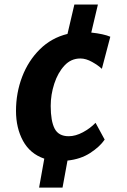

<svg xmlns="http://www.w3.org/2000/svg" viewBox="-20 -707 563 852"><path d="M153.5 125.5 176.5 -3Q113.5 -24.5 82.2 -81.8Q51 -139 51 -215Q51 -294.5 78.2 -366Q105.5 -437.5 156.8 -488.2Q208 -539 279.5 -556.5L310 -687H414.5L385 -562.5Q440.5 -556.5 469.5 -544L432 -401.5Q416.5 -416.5 389 -432Q361.5 -447.5 336.5 -447.5Q295 -447.5 265.8 -415.8Q236.5 -384 220.8 -335.5Q205 -287 205 -237Q205 -170 222.5 -136.2Q240 -102.5 285 -102.5Q315 -102.5 347.8 -120Q380.5 -137.5 404 -162L444.5 -87.5Q422.5 -55.5 380 -28Q337.5 -0.5 279.5 5.5L257.5 125.5Z"/></svg>

Font: Merriweather Sans Italic
Style: Bold
Weight: 700
Italic angle: -7.5°
Designer: Eben Sorkin
Foundry: Eben Sorkin
Version: Version 1.008; ttfautohint (v1.7.19-72a1) -l 8 -r 50 -G 200 